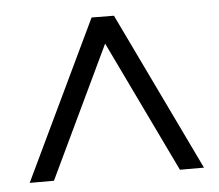

<svg xmlns="http://www.w3.org/2000/svg" viewBox="-39 -712 563 493"><g transform="rotate(-5 243.0 -465.5)"><path d="M18.6 -261.2 213.9 -670.4 271.5 -669.9 467.8 -261.2H405.8L242.7 -600.6L81.1 -261.2Z"/></g></svg>

Font: Elstob 8pt SemiBold
Style: Regular
Weight: 600
Designer: Peter S. Baker
Version: Version 1.015